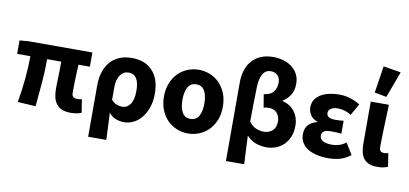

<svg xmlns="http://www.w3.org/2000/svg" viewBox="-84 -1080 3288 1544"><g transform="rotate(10 1560.5 -308.0)"><path d="M522 12Q480 12 452 0Q424 -12 406.5 -34.5Q389 -57 381.5 -88Q374 -119 374 -158Q374 -169 374.5 -193.5Q375 -218 376 -249Q377 -280 377.5 -314.5Q378 -349 378 -380H263Q263 -291 255 -190.5Q247 -90 237 9L90 0Q108 -100 117 -198.5Q126 -297 126 -380H18V-490L92 -496H612V-380H519Q517 -347 515.5 -310.5Q514 -274 513 -242Q512 -210 512 -185.5Q512 -161 512 -152Q512 -126 523.5 -116.5Q535 -107 557 -107Q564 -107 573.5 -108Q583 -109 594 -111L611 -3Q597 3 573.5 7.5Q550 12 522 12Z M696 177V-237Q696 -307 714 -358.5Q732 -410 764 -443Q796 -476 839 -492Q882 -508 933 -508Q1042 -508 1103 -442Q1164 -376 1164 -256Q1164 -192 1146.5 -142.5Q1129 -93 1100.5 -58.5Q1072 -24 1035 -6Q998 12 959 12Q927 12 894 0.5Q861 -11 834 -43Q837 14 839.5 68Q842 122 844 177ZM924 -108Q961 -108 987.5 -142.5Q1014 -177 1014 -254Q1014 -388 928 -388Q886 -388 860 -351Q834 -314 834 -251V-148Q857 -124 879.5 -116Q902 -108 924 -108Z M1480 12Q1433 12 1389.5 -5.5Q1346 -23 1313 -56Q1280 -89 1260 -137.5Q1240 -186 1240 -248Q1240 -310 1260 -358.5Q1280 -407 1313 -440Q1346 -473 1389.5 -490.5Q1433 -508 1480 -508Q1528 -508 1571.5 -490.5Q1615 -473 1648 -440Q1681 -407 1701 -358.5Q1721 -310 1721 -248Q1721 -186 1701 -137.5Q1681 -89 1648 -56Q1615 -23 1571.5 -5.5Q1528 12 1480 12ZM1480 -107Q1527 -107 1548.5 -145Q1570 -183 1570 -248Q1570 -313 1548.5 -351Q1527 -389 1480 -389Q1434 -389 1412.5 -351Q1391 -313 1391 -248Q1391 -183 1412.5 -145Q1434 -107 1480 -107Z M1821 177V-466Q1821 -518 1835 -563Q1849 -608 1877.5 -641.5Q1906 -675 1949.5 -694Q1993 -713 2053 -713Q2094 -713 2133 -702Q2172 -691 2202.5 -668.5Q2233 -646 2251.5 -612Q2270 -578 2270 -531Q2270 -480 2248.5 -443.5Q2227 -407 2186 -381V-377Q2214 -371 2239 -356Q2264 -341 2282.5 -318Q2301 -295 2311.5 -265Q2322 -235 2322 -200Q2322 -145 2304.5 -105Q2287 -65 2258.5 -39Q2230 -13 2194.5 -0.5Q2159 12 2123 12Q2082 12 2039.5 -1.5Q1997 -15 1959 -55Q1962 5 1964.5 62.5Q1967 120 1970 177ZM2080 -108Q2120 -108 2149 -133Q2178 -158 2178 -209Q2178 -248 2155 -276Q2132 -304 2085 -304Q2063 -304 2045 -298L2027 -405Q2085 -413 2107 -444Q2129 -475 2129 -517Q2129 -558 2106 -577.5Q2083 -597 2053 -597Q2009 -597 1987 -559Q1965 -521 1963 -457Q1961 -384 1959.5 -313Q1958 -242 1958 -169Q1987 -131 2019 -119.5Q2051 -108 2080 -108Z M2625 12Q2577 12 2534.5 2.5Q2492 -7 2460.5 -26Q2429 -45 2411 -74Q2393 -103 2393 -141Q2393 -192 2418.5 -219.5Q2444 -247 2489 -259V-263Q2451 -275 2432.5 -305.5Q2414 -336 2414 -366Q2414 -403 2431.5 -430Q2449 -457 2478.5 -474Q2508 -491 2546.5 -499.5Q2585 -508 2627 -508Q2672 -508 2716.5 -494.5Q2761 -481 2798 -457L2744 -363Q2694 -396 2635 -396Q2600 -396 2579 -382.5Q2558 -369 2558 -346Q2558 -302 2628 -302Q2644 -302 2662 -303Q2680 -304 2697 -306V-201Q2676 -203 2654 -204Q2632 -205 2612 -205Q2573 -205 2555 -193.5Q2537 -182 2537 -156Q2537 -130 2562.5 -115Q2588 -100 2639 -100Q2663 -100 2692.5 -108Q2722 -116 2751 -138L2808 -45Q2760 -10 2716.5 1Q2673 12 2625 12Z M3026 12Q2985 12 2957.5 0Q2930 -12 2914 -33.5Q2898 -55 2891.5 -86Q2885 -117 2885 -155V-496H3033Q3032 -452 3030 -404.5Q3028 -357 3026.5 -310.5Q3025 -264 3024 -222Q3023 -180 3023 -149Q3023 -125 3033.5 -116Q3044 -107 3064 -107Q3070 -107 3079 -108.5Q3088 -110 3096 -113L3113 -4Q3097 3 3077.5 7.5Q3058 12 3026 12ZM2904 -573 2938 -793 3081 -769 3002 -555Z"/></g></svg>

Font: TT Toshiba Sans
Style: Bold
Weight: 700
Designer: Paul D. Hunt
Foundry: Toshiba Corporation
Version: Version 2.020;PS 2.000;hotconv 1.0.86;makeotf.lib2.5.63406